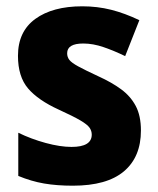

<svg xmlns="http://www.w3.org/2000/svg" viewBox="-20 -579 500 609"><path d="M427 -165Q427 -81 373 -35.5Q319 10 211 10Q160 10 119.5 3Q79 -4 38 -21V-158Q79 -138 125 -125.5Q171 -113 207 -113Q271 -113 271 -152Q271 -164 264 -174Q257 -184 235 -197Q213 -210 167 -231Q101 -261 69 -298.5Q37 -336 37 -402Q37 -479 92 -519Q147 -559 241 -559Q289 -559 332.5 -548Q376 -537 422 -515L377 -401Q342 -418 308.5 -429.5Q275 -441 244 -441Q193 -441 193 -410Q193 -398 200 -389Q207 -380 228 -368.5Q249 -357 292 -337Q334 -318 364 -296Q394 -274 410.5 -243Q427 -212 427 -165Z"/></svg>

Font: Noto Sans Malayalam SemiCondensed ExtraBold
Style: Regular
Weight: 800
Width: 4
Designer: Jelle Bosma - Monotype Design Team
Foundry: Monotype Imaging Inc.
Version: Version 2.104; ttfautohint (v1.8.4.7-5d5b)